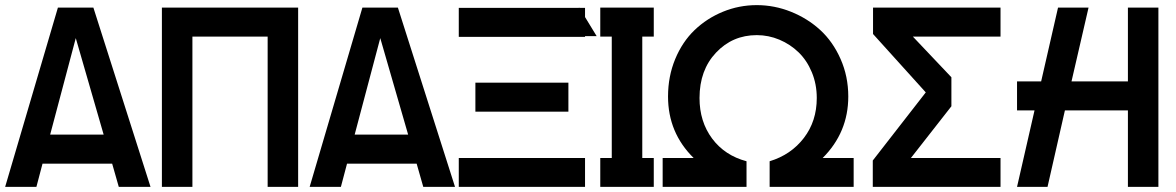

<svg xmlns="http://www.w3.org/2000/svg" viewBox="-25 -730 4595 750"><path d="M-4.9 0 201.2 -700.2H339.8L563 0H439L413.1 -90.8H141.1L117.2 0ZM170.9 -204.1H379.9L271 -581.1Z M1139.6 -700.2V0H1020.5V-586.9H726.6V0H607.4V-700.2Z M1184.6 0 1390.6 -700.2H1529.3L1752.4 0H1628.4L1602.5 -90.8H1330.6L1306.6 0ZM1360.4 -204.1H1569.3L1460.4 -581.1Z M1832 -293.9V-407.2H2195.3V-293.9ZM1767.1 0V-112.8H2260.3V0ZM1767.1 -585.9V-699.2H2260.3V-585.9Z M2319.8 0V-112.8H2364.7V-586.9H2319.8V-700.2H2528.8V-586.9H2483.9V-112.8H2528.8V0ZM2096.7 -650.9 2237.8 -700.2 2305.7 -588.9H2130.9Z M2891.1 0H2563.5V-112.8H2684.6Q2584.5 -211.4 2584.5 -353Q2584.5 -431.6 2612.5 -499.3Q2640.6 -566.9 2688.2 -612.5Q2735.8 -658.2 2798.8 -684.1Q2861.8 -710 2931.2 -710Q3000 -710 3064.7 -684.1Q3129.4 -658.2 3179 -612.8Q3228.5 -567.4 3258.5 -499.5Q3288.6 -431.6 3288.6 -353Q3288.6 -212.9 3188.5 -112.8H3309.6V0H2981.4V-100.1Q3064.9 -125.5 3115.2 -191.2Q3165.5 -256.8 3165.5 -347.2Q3165.5 -401.4 3146.2 -447.8Q3127 -494.1 3094.5 -525.6Q3062 -557.1 3019.5 -575Q2977.1 -592.8 2931.2 -592.8Q2836.4 -592.8 2772 -524.4Q2707.5 -456.1 2707.5 -347.2Q2707.5 -254.9 2756.8 -188.7Q2806.2 -122.6 2891.1 -100.1Z M3541 -586.9 3691.4 -428.2V-314.9L3533.2 -112.8H3883.3V0H3384.3V-103L3591.3 -369.1L3385.3 -597.2V-700.2H3883.3V-586.9Z M4380.9 0V-298.8H4134.8L4066.9 0H3947.8L4016.1 -298.8H3947.8V-412.1H4042L4107.9 -700.2H4227.1L4160.6 -412.1H4380.9V-700.2H4500V0Z"/></svg>

Font: Cakra Normal
Style: Regular
Weight: 400
Designer: Lucia Kollert, Vojtech Kollert
Foundry: OoM Type
Version: Version 1.000;Glyphs 3.1.1 (3148)